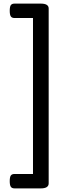

<svg xmlns="http://www.w3.org/2000/svg" viewBox="-20 -970 415 1065"><path d="M34 35Q34 12 40 3.5Q46 -5 61 -5H163V-870H61Q46 -870 40 -879Q34 -888 34 -910Q34 -933 40 -941.5Q46 -950 61 -950H206Q250 -950 250 -923V47Q250 75 206 75H61Q46 75 40 66Q34 57 34 35Z"/></svg>

Font: Playwrite GB J
Style: Regular
Weight: 400
Designer: Veronika Burian, José Scaglione
Foundry: TypeTogether
Version: Version 1.002